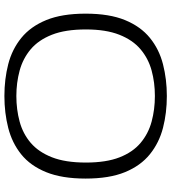

<svg xmlns="http://www.w3.org/2000/svg" viewBox="26 -776 760 851"><g transform="rotate(-90 405.5 -350.0)"><path d="M40 -350Q40 -455 68.5 -525Q97 -595 147.5 -635.5Q198 -676 264.5 -693Q331 -710 406 -710Q481 -710 547 -693Q613 -676 663.5 -635Q714 -594 742.5 -524.5Q771 -455 771 -350Q771 -245 742.5 -175.5Q714 -106 663.5 -65Q613 -24 546.5 -7Q480 10 406 10Q331 10 265 -7Q199 -24 148 -65Q97 -106 68.5 -175.5Q40 -245 40 -350ZM111 -349Q111 -259 134 -200Q157 -141 198 -106.5Q239 -72 292.5 -57.5Q346 -43 406 -43Q466 -43 519 -57.5Q572 -72 613 -106.5Q654 -141 677.5 -200.5Q701 -260 701 -349Q701 -440 677.5 -499.5Q654 -559 613 -593.5Q572 -628 518.5 -642.5Q465 -657 406 -657Q346 -657 292.5 -642.5Q239 -628 198.5 -593.5Q158 -559 134.5 -499.5Q111 -440 111 -349Z"/></g></svg>

Font: Georama Extended Light
Style: Regular
Weight: 300
Width: 7
Designer: Jean-Baptiste Levee
Foundry: Production Type
Version: Version 1.000